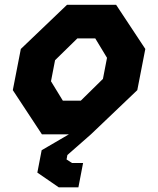

<svg xmlns="http://www.w3.org/2000/svg" viewBox="-20 -561 660 802"><path d="M155 0H268L154 66.5L136 160L225.5 221.5H307.5L327 120H281L258 105L261.5 86.5L360 0L553.5 -184.5L587 -356.5L465 -541H260L67 -356.5L33.5 -184.5ZM193 -221.5 210 -309.5 303 -400.5H378L427 -319.5L410 -231.5L317.5 -140.5H242.5Z"/></svg>

Font: Monaspace Krypton ExtraBold
Style: Italic
Weight: 800
Italic angle: -11°
Designer: Riley Cran & the Lettermatic Team
Foundry: Lettermatic
Version: Version 1.101 (Monaspace Krypton)